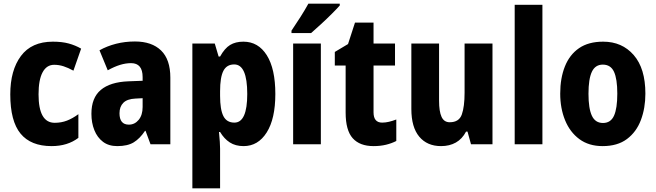

<svg xmlns="http://www.w3.org/2000/svg" viewBox="-20 -786 3573 1046"><path d="M261 10Q148 10 92 -58Q36 -126 36 -272Q36 -403 94 -481Q152 -559 268 -559Q318 -559 354.5 -549Q391 -539 422 -521L380 -401Q351 -417 326 -425Q301 -433 275 -433Q234 -433 212 -392Q190 -351 190 -272Q190 -117 278 -117Q314 -117 345 -129Q376 -141 407 -164V-35Q348 10 261 10Z M715 -560Q807 -560 857.5 -511Q908 -462 908 -363V0H800L773 -73H770Q742 -31 708.5 -10.5Q675 10 619 10Q572 10 541 -13.5Q510 -37 494 -77Q478 -117 478 -166Q478 -253 529 -296Q580 -339 679 -343L757 -346V-366Q757 -442 694 -442Q665 -442 634 -432.5Q603 -423 567 -403L522 -512Q563 -535 612 -547.5Q661 -560 715 -560ZM718 -249Q673 -247 652 -226Q631 -205 631 -169Q631 -107 682 -107Q714 -107 735.5 -133Q757 -159 757 -203V-251Z M1306 -559Q1387 -559 1433.5 -485Q1480 -411 1480 -274Q1480 -139 1433 -64.5Q1386 10 1307 10Q1263 10 1232 -10Q1201 -30 1179 -67H1173Q1179 -6 1179 24V240H1028V-549H1150L1171 -478H1179Q1204 -523 1233.5 -541Q1263 -559 1306 -559ZM1256 -435Q1215 -435 1197 -400Q1179 -365 1179 -289V-264Q1179 -189 1197 -153.5Q1215 -118 1257 -118Q1327 -118 1327 -274Q1327 -435 1256 -435Z M1728 0H1577V-549H1728ZM1831 -756Q1815 -738 1787.5 -710.5Q1760 -683 1729.5 -655Q1699 -627 1675 -606H1568V-619Q1593 -656 1617.5 -694.5Q1642 -733 1660 -766H1831Z M2062 -118Q2080 -118 2099 -122.5Q2118 -127 2139 -135V-18Q2114 -5 2083 2.5Q2052 10 2015 10Q1940 10 1901.5 -33Q1863 -76 1863 -173V-429H1804V-503L1876 -546L1914 -663H2015V-549H2132V-429H2015V-174Q2015 -118 2062 -118Z M2663 -549V0H2546L2527 -69H2519Q2498 -29 2463.5 -9.5Q2429 10 2383 10Q2307 10 2264 -41.5Q2221 -93 2221 -192V-549H2372V-237Q2372 -179 2385.5 -149.5Q2399 -120 2430 -120Q2481 -120 2496 -162.5Q2511 -205 2511 -281V-549Z M2935 0H2784V-760H2935Z M3496 -276Q3496 -197 3471.5 -132Q3447 -67 3395.5 -28.5Q3344 10 3263 10Q3188 10 3136.5 -28Q3085 -66 3058.5 -131Q3032 -196 3032 -276Q3032 -360 3057.5 -424Q3083 -488 3134.5 -523.5Q3186 -559 3266 -559Q3369 -559 3432.5 -486Q3496 -413 3496 -276ZM3186 -275Q3186 -195 3204.5 -155.5Q3223 -116 3265 -116Q3307 -116 3325 -155.5Q3343 -195 3343 -276Q3343 -356 3325 -395Q3307 -434 3264 -434Q3223 -434 3204.5 -395Q3186 -356 3186 -275Z"/></svg>

Font: Noto Sans Tamil Condensed ExtraBold
Style: Regular
Weight: 800
Width: 3
Designer: Jelle Bosma - Monotype Design Team
Foundry: Monotype Imaging Inc.
Version: Version 2.004; ttfautohint (v1.8.4.7-5d5b)